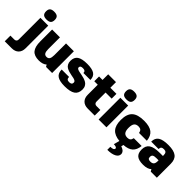

<svg xmlns="http://www.w3.org/2000/svg" viewBox="37 -1802 3123 3123"><g transform="rotate(45 1599.0 -240.5)"><path d="M9.8 49.8Q32.2 49.8 46.1 36.1Q60.1 22.5 60.1 0V-500H240.2V20Q240.2 95.2 197.8 137.7Q155.3 180.2 80.1 180.2H-80.1V49.8ZM73.7 -708.7Q97.7 -730 149.9 -730Q202.1 -730 226.1 -708.7Q250 -687.5 250 -640.1Q250 -592.8 226.1 -571.3Q202.1 -549.8 149.9 -549.8Q97.7 -549.8 73.7 -571.3Q49.8 -592.8 49.8 -640.1Q49.8 -687.5 73.7 -708.7Z M689.5 0 669.4 -34.2Q622.1 9.8 529.8 9.8Q424.8 9.8 377.2 -47.1Q329.6 -104 329.6 -230V-500H509.8V-230Q509.8 -172.4 526.4 -146.2Q543 -120.1 579.6 -120.1Q616.2 -120.1 632.8 -146.2Q649.4 -172.4 649.4 -230V-500H829.6V0Z M1069.3 -369.1Q1069.3 -353.5 1085.9 -343.5Q1102.5 -333.5 1128.9 -327.9Q1155.3 -322.3 1187.3 -316.9Q1219.2 -311.5 1251.5 -301.3Q1283.7 -291 1310.1 -275.4Q1336.4 -259.8 1353 -230.2Q1369.6 -200.7 1369.6 -160.2Q1369.6 -70.8 1311 -30.5Q1252.4 9.8 1123.5 9.8Q1005.9 9.8 952.6 -28.1Q899.4 -65.9 899.4 -149.9H1069.3Q1069.3 -118.2 1083.7 -104Q1098.1 -89.8 1129.4 -89.8Q1160.6 -89.8 1175 -101.8Q1189.5 -113.8 1189.5 -140.1Q1189.5 -158.2 1173.3 -169.4Q1157.2 -180.7 1131.8 -186.3Q1106.4 -191.9 1075.4 -197.3Q1044.4 -202.6 1013.4 -212.2Q982.4 -221.7 957 -236.6Q931.6 -251.5 915.5 -280.5Q899.4 -309.6 899.4 -350.1Q899.4 -434.1 954.1 -471.9Q1008.8 -509.8 1129.4 -509.8Q1244.6 -509.8 1297.1 -474.1Q1349.6 -438.5 1349.6 -359.9H1189.5Q1189.5 -386.2 1175 -398.2Q1160.6 -410.2 1129.4 -410.2Q1097.7 -410.2 1083.5 -400.4Q1069.3 -390.6 1069.3 -369.1Z M1668.9 -180.2Q1668.9 -157.7 1682.9 -143.8Q1696.8 -129.9 1719.2 -129.9H1809.1V0H1648.9Q1573.7 0 1531.5 -42.5Q1489.3 -85 1489.3 -160.2V-390.1H1409.2V-500H1489.3V-629.9H1668.9V-500H1809.1V-390.1H1668.9Z M2079.1 0H1898.9V-500H2079.1ZM1912.6 -708.7Q1936.5 -730 1988.8 -730Q2041 -730 2064.9 -708.7Q2088.9 -687.5 2088.9 -640.1Q2088.9 -592.8 2064.9 -571.3Q2041 -549.8 1988.8 -549.8Q1936.5 -549.8 1912.6 -571.3Q1888.7 -592.8 1888.7 -640.1Q1888.7 -687.5 1912.6 -708.7Z M2384.8 8.8V7.8Q2267.1 -2.9 2212.9 -64.9Q2158.7 -127 2158.7 -250Q2158.7 -386.7 2225.1 -448.2Q2291.5 -509.8 2438.5 -509.8Q2564.5 -509.8 2626.2 -462.4Q2688 -415 2698.7 -310.1H2518.6Q2512.7 -346.7 2493.7 -363.3Q2474.6 -379.9 2438.5 -379.9Q2386.2 -379.9 2362.5 -349.1Q2338.9 -318.4 2338.9 -250Q2338.9 -181.6 2362.5 -150.9Q2386.2 -120.1 2438.5 -120.1Q2473.6 -120.1 2492.9 -136.7Q2512.2 -153.3 2518.6 -189.9H2698.7Q2689 -93.8 2636 -46.1Q2583 1.5 2477.5 7.8L2467.8 48.8Q2471.2 49.8 2477.3 51.5Q2483.4 53.2 2499 60.5Q2514.6 67.9 2526.4 77.1Q2538.1 86.4 2547.9 103Q2557.6 119.6 2557.6 139.2Q2557.6 190.4 2501.5 219.7Q2445.3 249 2347.7 249V179.2Q2427.7 179.2 2427.7 139.2Q2427.7 124.5 2408.4 116.7Q2389.2 108.9 2357.9 108.9Z M2738.3 -149.9Q2738.3 -239.3 2797.6 -279.5Q2856.9 -319.8 2988.3 -319.8H3058.1V-339.8Q3058.1 -376.5 3042.5 -393.3Q3026.9 -410.2 2993.2 -410.2Q2959 -410.2 2943.6 -396Q2928.2 -381.8 2928.2 -350.1H2758.3Q2758.3 -434.1 2815.2 -471.9Q2872.1 -509.8 2998 -509.8Q3124 -509.8 3181.2 -464.6Q3238.3 -419.4 3238.3 -319.8V0H3098.1L3077.1 -36.1Q3029.8 9.8 2928.2 9.8Q2828.6 9.8 2783.4 -28.1Q2738.3 -65.9 2738.3 -149.9ZM3058.1 -220.2H3008.3Q2960 -220.2 2939.2 -207Q2918.5 -193.8 2918.5 -160.2Q2918.5 -132.3 2932.1 -121.1Q2945.8 -109.9 2978 -109.9Q3020 -109.9 3039.1 -131.3Q3058.1 -152.8 3058.1 -200.2Z"/></g></svg>

Font: Fivo Sans Heavy
Style: Regular
Weight: 900
Designer: Alexander Slobzheninov
Foundry: Alexander Slobzheninov
Version: 1.0